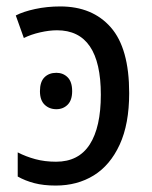

<svg xmlns="http://www.w3.org/2000/svg" viewBox="-20 -566 471 596"><path d="M167 -546Q267 -546 324 -481Q381 -416 381 -277Q381 -181 351.5 -117Q322 -53 271 -21.5Q220 10 153 10Q115 10 86.5 2.5Q58 -5 35 -18V-93Q60 -80 89.5 -72Q119 -64 154 -64Q224 -64 258.5 -117.5Q293 -171 293 -272Q293 -472 157 -472Q133 -472 104.5 -465.5Q76 -459 54 -448L29 -518Q52 -530 89 -538Q126 -546 167 -546ZM155 -340Q176 -340 190 -326Q204 -312 204 -283Q204 -255 190 -241Q176 -227 155 -227Q133 -227 118.5 -241Q104 -255 104 -283Q104 -312 118 -326Q132 -340 155 -340Z"/></svg>

Font: Noto Sans SemiCondensed
Style: Regular
Weight: 400
Width: 4
Designer: Monotype Design Team
Foundry: Monotype Imaging Inc.
Version: Version 2.013; ttfautohint (v1.8.4.7-5d5b)